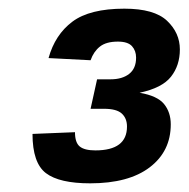

<svg xmlns="http://www.w3.org/2000/svg" viewBox="-20 -738 435 443"><path d="M188 -315Q117 -315 86 -338.5Q55 -362 55 -429L153 -433Q153 -409 164 -400Q175 -391 200 -391Q273 -391 273 -446Q273 -465 261 -476Q249 -487 220 -487H189L204 -555H235Q262 -555 278 -567.5Q294 -580 294 -605Q294 -621 284.5 -631.5Q275 -642 252 -642Q225 -642 210.5 -630.5Q196 -619 189 -599L92 -604Q107 -658 147 -688Q187 -718 267 -718Q336 -718 365.5 -690Q395 -662 395 -624Q395 -587 374.5 -561Q354 -535 302 -524Q343 -517 358.5 -498Q374 -479 374 -451Q374 -389 325.5 -352Q277 -315 188 -315Z"/></svg>

Font: Geist
Style: Bold Italic
Weight: 700
Italic angle: -12°
Designer: Basement.studio, Andrés Briganti, Mateo Zaragoza
Foundry: Basement.studio, Vercel, Andrés Briganti, Guido Ferreyra, Mateo Zaragoza
Version: Version 1.500; ttfautohint (v1.8.4.7-5d5b)